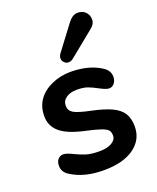

<svg xmlns="http://www.w3.org/2000/svg" viewBox="-143 -846 770 940"><g transform="rotate(-20 242.5 -376.5)"><path d="M324.2 -167Q307.1 -184.6 217 -203.9Q127 -223.1 88.4 -256.1Q49.8 -289.1 49.8 -340.1Q49.8 -391.1 75.9 -426.5Q102.1 -461.9 147.5 -481.4Q193.4 -501 243.2 -501Q338.9 -501 401.9 -460Q434.1 -439.9 434.1 -407.2Q434.1 -387.2 423.1 -373.5Q412.1 -359.9 396.2 -359.9Q380.4 -359.9 349.9 -376.5Q319.3 -393.1 298.1 -400.6Q276.9 -408.2 242.9 -408.2Q209 -408.2 187.5 -393.1Q166 -377.9 166 -352.5Q166 -327.1 188 -314Q210 -300.8 274.9 -287.4Q339.8 -273.9 377.9 -255.9Q416 -237.8 432.6 -210.9Q449.2 -184.1 449.2 -142.1Q449.2 -74.2 392.6 -33.2Q335.9 7.8 234.4 7.8Q132.8 7.8 65.9 -35.2Q33.7 -54.2 34.2 -88.9Q34.2 -108.9 45.2 -121.3Q56.2 -133.8 72.5 -133.8Q88.9 -133.8 120.1 -118.4Q151.4 -103 177.7 -95Q204.1 -86.9 245.6 -86.9Q287.1 -86.9 310.5 -101.1Q334 -115.2 334 -136.2Q334 -157.2 324.2 -167ZM229 -602.1 326.2 -731Q349.1 -760.7 375 -761Q400.9 -761.2 416.5 -745.6Q432.1 -730 432.1 -705.6Q432.1 -681.2 404.8 -661.1L275.9 -556.2Q265.1 -547.9 252.4 -547.9Q239.7 -547.9 230.5 -557.4Q221.2 -566.9 221.2 -579.1Q221.2 -591.3 229 -602.1Z"/></g></svg>

Font: Nunito-Bold
Style: Bold
Weight: 700
Designer: Vernon Adams
Foundry: newtypography
Version: Version 3.000